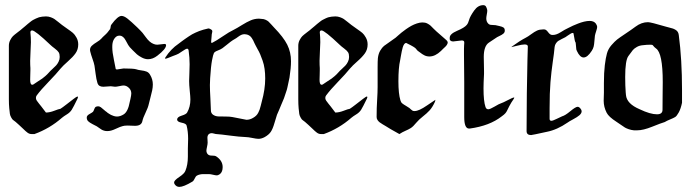

<svg xmlns="http://www.w3.org/2000/svg" viewBox="-20 -523 2698 749"><path d="M111.3 -194.3Q118.2 -199.2 128.9 -206.1Q139.6 -212.9 144.5 -216.3Q149.4 -219.7 156.7 -226.1Q164.1 -232.4 170.9 -240.2Q175.8 -246.1 185.1 -254.4Q194.3 -262.7 199.2 -268.1Q204.1 -273.4 208.5 -282.2Q212.9 -291 212.9 -300.8Q212.9 -312.5 209 -318.8Q205.1 -325.2 193.4 -334Q181.6 -342.8 176.8 -347.7Q117.2 -404.3 105.5 -404.3Q98.6 -404.3 98.6 -396.5Q98.6 -395.5 99.1 -390.6Q99.6 -385.7 100.1 -377.4Q100.6 -369.1 100.6 -358.4Q100.6 -345.7 99.1 -322.3Q97.7 -298.8 97.7 -286.1Q97.7 -267.6 98.6 -257.8V-249Q98.6 -243.2 98.1 -230Q97.7 -216.8 97.7 -211.9Q97.7 -192.4 105.5 -192.4Q109.4 -192.4 111.3 -194.3ZM215.8 -254.9Q200.2 -235.4 169.9 -204.1Q139.6 -172.9 123 -150.4Q120.1 -146.5 120.1 -140.6Q120.1 -135.7 123.5 -130.4Q127 -125 132.3 -118.7Q137.7 -112.3 140.6 -108.4Q142.6 -105.5 159.2 -84Q173.8 -84 191.4 -90.8Q209 -97.7 215.8 -98.6Q223.6 -103.5 239.3 -115.7Q254.9 -127.9 267.1 -137.2Q279.3 -146.5 282.2 -146.5Q284.2 -146.5 284.2 -143.6L282.2 -137.7Q266.6 -105.5 259.8 -94.7Q252.9 -84 240.7 -76.7Q228.5 -69.3 221.7 -63.5Q173.8 -21.5 114.3 0H103.5Q94.7 0 87.4 -5.4Q80.1 -10.7 69.3 -21.5Q58.6 -32.2 53.7 -36.1Q48.8 -41 41 -47.4Q33.2 -53.7 30.8 -55.2Q28.3 -56.6 23.9 -64.5Q19.5 -72.3 18.6 -78.6Q17.6 -85 16.1 -100.6Q14.6 -116.2 14.6 -135.3Q14.6 -154.3 14.6 -185.5V-344.7Q14.6 -356.4 20 -366.7Q25.4 -377 30.3 -381.8Q35.2 -386.7 48.8 -397Q62.5 -407.2 66.4 -411.1Q69.3 -413.1 77.6 -420.4Q85.9 -427.7 88.4 -429.7Q90.8 -431.6 98.1 -437.5Q105.5 -443.4 109.4 -445.3Q113.3 -447.3 120.1 -450.7Q127 -454.1 132.3 -455.6Q137.7 -457 144.5 -458Q151.4 -459 159.2 -459Q168.9 -459 178.2 -455.6Q187.5 -452.1 192.4 -448.7Q197.3 -445.3 207 -437.5Q216.8 -429.7 221.7 -425.8Q226.6 -421.9 242.2 -411.1Q257.8 -400.4 264.6 -394.5Q271.5 -388.7 278.3 -376.5Q285.2 -364.3 285.2 -349.6Q285.2 -330.1 274.9 -315.4Q264.6 -300.8 245.1 -283.7Q225.6 -266.6 215.8 -254.9Z M461.9 -255.9Q500 -255.9 510.7 -252.9Q518.6 -250 530.8 -248.5Q543 -247.1 551.8 -243.7Q560.5 -240.2 565.4 -231.4Q576.2 -213.9 576.2 -193.4Q576.2 -182.6 573.7 -170.4Q571.3 -158.2 566.9 -142.6Q562.5 -127 560.5 -117.2Q557.6 -103.5 547.9 -83.5Q538.1 -63.5 535.2 -49.8Q531.2 -32.2 506.8 -32.2Q502 -32.2 492.2 -32.7Q482.4 -33.2 478.5 -33.2Q464.8 -33.2 459 -31.2Q450.2 -29.3 431.6 -20.5Q413.1 -11.7 400.4 -11.7H396.5Q390.6 -11.7 384.8 -13.7Q378.9 -15.6 376 -17.6Q373 -19.5 366.7 -23.9Q360.4 -28.3 357.4 -30.3Q353.5 -32.2 341.3 -38.6Q329.1 -44.9 323.7 -50.3Q318.4 -55.7 318.4 -64.5Q318.4 -72.3 329.1 -78.1Q339.8 -84 342.8 -86.9Q344.7 -88.9 348.1 -98.1Q351.6 -107.4 357.4 -107.4Q358.4 -107.4 359.9 -107.9Q361.3 -108.4 362.3 -108.4Q368.2 -108.4 373.5 -104.5Q378.9 -100.6 385.3 -94.7Q391.6 -88.9 396.5 -85.9L398.4 -84Q401.4 -82 404.8 -79.6Q408.2 -77.1 413.1 -74.7Q418 -72.3 424.3 -70.3Q430.7 -68.4 436.5 -68.4Q449.2 -68.4 462.9 -77.1Q479.5 -87.9 486.3 -126Q487.3 -129.9 488.8 -136.7Q490.2 -143.6 491.2 -148.9Q492.2 -154.3 492.2 -158.2Q492.2 -170.9 483.4 -179.7Q473.6 -189.5 461.9 -189.5Q457 -189.5 445.8 -187Q434.6 -184.6 428.7 -184.6Q427.7 -184.6 424.8 -185.1Q421.9 -185.5 420.9 -185.5Q419.9 -185.5 417 -186Q414.1 -186.5 412.1 -186.5Q407.2 -186.5 397 -185.5Q386.7 -184.6 382.8 -184.6Q365.2 -184.6 360.4 -198.2Q355.5 -213.9 353 -234.9Q350.6 -255.9 348.6 -266.6Q346.7 -277.3 340.8 -293.5Q335 -309.6 332 -322.3Q332 -323.2 331.5 -325.2Q331.1 -327.1 331.1 -328.1Q331.1 -337.9 338.4 -344.7Q345.7 -351.6 357.9 -358.9Q370.1 -366.2 376 -373Q379.9 -377.9 387.2 -384.3Q394.5 -390.6 399.4 -396.5Q404.3 -402.3 409.2 -409.2Q411.1 -412.1 411.6 -418.5Q412.1 -424.8 415 -427.7Q439.5 -460.9 454.1 -460.9Q463.9 -460.9 477.5 -450.2Q491.2 -439.5 515.6 -416Q523.4 -408.2 527.3 -404.3Q534.2 -398.4 548.8 -377.9Q563.5 -357.4 579.1 -351.6Q585.9 -348.6 593.8 -348.6Q598.6 -348.6 607.9 -350.1Q617.2 -351.6 621.1 -351.6Q627.9 -351.6 627.9 -346.7Q627.9 -332 593.8 -305.7Q576.2 -292 557.6 -292Q545.9 -292 533.7 -298.3Q521.5 -304.7 514.2 -311Q506.8 -317.4 497.6 -327.1Q488.3 -336.9 486.3 -338.9Q481.4 -343.8 471.2 -363.8Q460.9 -383.8 447.3 -383.8H444.3Q435.5 -383.8 428.2 -375Q420.9 -366.2 418.9 -353.5Q418 -348.6 418 -338.9Q418 -319.3 424.3 -290Q430.7 -260.7 430.7 -257.8Q430.7 -252 436.5 -252Q439.5 -252 448.7 -253.9Q458 -255.9 461.9 -255.9Z M802.7 -92.8Q802.7 -81.1 811.5 -75.2Q820.3 -69.3 831.5 -68.8Q842.8 -68.4 859.9 -68.4Q877 -68.4 886.7 -66.4Q940.4 -55.7 941.4 -55.7Q955.1 -55.7 967.8 -63.5Q974.6 -67.4 979.5 -72.3Q984.4 -77.1 987.8 -84Q991.2 -90.8 992.7 -95.2Q994.1 -99.6 997.1 -110.4Q1000 -121.1 1001 -126Q1014.6 -174.8 1014.6 -216.8Q1014.6 -236.3 1012.2 -253.9Q1009.8 -271.5 1004.4 -286.6Q999 -301.8 995.1 -311Q991.2 -320.3 984.4 -332Q977.5 -343.8 976.6 -346.7Q975.6 -347.7 972.7 -354.5Q969.7 -361.3 967.8 -365.2Q965.8 -369.1 961.9 -375Q958 -380.9 952.6 -384.3Q947.3 -387.7 941.4 -388.7Q938.5 -389.6 933.6 -389.6Q927.7 -389.6 921.9 -387.2Q916 -384.8 908.2 -378.9Q900.4 -373 896.5 -371.1Q887.7 -366.2 879.9 -360.4Q872.1 -354.5 863.3 -347.2Q854.5 -339.8 847.7 -335Q840.8 -330.1 829.1 -325.7Q817.4 -321.3 814.5 -315.9Q811.5 -310.5 807.1 -287.6Q802.7 -264.6 799.8 -217.8Q799.8 -212.9 799.3 -204.1Q798.8 -195.3 798.8 -191.4Q798.8 -170.9 800.8 -138.2Q802.7 -105.5 802.7 -92.8ZM625 -293.9Q623 -293.9 625 -298.8Q646.5 -332 676.8 -352.5Q680.7 -355.5 690.4 -362.8Q700.2 -370.1 704.1 -372.6Q708 -375 716.3 -380.9Q724.6 -386.7 729.5 -389.2Q734.4 -391.6 742.2 -395.5Q750 -399.4 757.3 -401.9Q764.6 -404.3 773.4 -407.2Q791 -412.1 793 -412.1Q797.9 -412.1 804.7 -407.2Q807.6 -405.3 808.1 -402.3Q808.6 -399.4 807.1 -394Q805.7 -388.7 805.7 -383.8Q805.7 -379.9 804.7 -372.1Q803.7 -364.3 803.7 -361.3Q803.7 -355.5 805.7 -355.5Q807.6 -355.5 808.6 -356.4Q824.2 -364.3 849.1 -381.3Q874 -398.4 892.6 -407.2Q904.3 -413.1 923.8 -425.3Q943.4 -437.5 958.5 -443.8Q973.6 -450.2 990.2 -450.2Q992.2 -450.2 995.6 -449.7Q999 -449.2 1001 -449.2Q1008.8 -449.2 1016.1 -445.8Q1023.4 -442.4 1027.3 -439Q1031.2 -435.5 1038.6 -427.2Q1045.9 -418.9 1048.8 -416Q1085.9 -377.9 1100.6 -348.6Q1115.2 -319.3 1115.2 -284.2Q1115.2 -257.8 1109.4 -220.7Q1107.4 -210 1105 -199.7Q1102.5 -189.5 1101.1 -181.6Q1099.6 -173.8 1095.7 -163.1Q1091.8 -152.3 1090.3 -147Q1088.9 -141.6 1083.5 -129.4Q1078.1 -117.2 1076.7 -113.3Q1075.2 -109.4 1068.8 -94.2Q1062.5 -79.1 1060.5 -75.2Q1057.6 -67.4 1050.8 -43.5Q1043.9 -19.5 1036.1 -8.3Q1028.3 2.9 1012.7 11.7Q1000 18.6 988.3 18.6Q980.5 18.6 963.9 15.1Q947.3 11.7 938.5 11.7Q913.1 10.7 877 5.9Q840.8 1 824.2 0Q821.3 0 814.5 -2Q807.6 -3.9 803.2 -3.4Q798.8 -2.9 794.9 0Q789.1 4.9 789.1 14.6Q789.1 17.6 789.6 23.9Q790 30.3 790 33.2Q790 39.1 787.6 49.8Q785.2 60.5 785.2 64.5Q785.2 72.3 790 78.1Q794.9 84 805.7 84H807.6Q818.4 84 823.2 86.9Q848.6 103.5 848.6 128.9Q848.6 147.5 837.9 156.2Q831.1 161.1 825.2 161.1Q821.3 161.1 811 158.7Q800.8 156.2 794.9 156.2H793H785.2H773.4Q758.8 156.2 748 162.1Q743.2 165 739.3 173.8Q735.4 182.6 730.5 185.5Q696.3 206.1 679.7 206.1Q668 206.1 661.1 195.3Q659.2 192.4 659.2 188.5Q659.2 180.7 679.2 167.5Q699.2 154.3 703.1 143.6Q712.9 120.1 712.9 87.9V70.3V56.6Q712.9 49.8 713.4 37.1Q713.9 24.4 713.9 18.6Q713.9 -9.8 708 -33.2Q706.1 -41 688.5 -44.4Q670.9 -47.9 670.9 -56.6Q670.9 -66.4 688.5 -71.8Q706.1 -77.1 710 -84Q722.7 -106.4 722.7 -134.8Q722.7 -145.5 720.2 -168.9Q717.8 -192.4 717.8 -207Q717.8 -212.9 718.8 -237.8Q719.7 -262.7 719.7 -272.5Q719.7 -297.9 715.8 -326.2Q714.8 -333 710 -333Q705.1 -333 689.9 -322.3Q674.8 -311.5 668 -309.6Q664.1 -308.6 653.8 -304.2Q643.6 -299.8 635.7 -296.9Q627.9 -293.9 625 -293.9Z M1240.2 -194.3Q1247.1 -199.2 1257.8 -206.1Q1268.6 -212.9 1273.4 -216.3Q1278.3 -219.7 1285.6 -226.1Q1293 -232.4 1299.8 -240.2Q1304.7 -246.1 1314 -254.4Q1323.2 -262.7 1328.1 -268.1Q1333 -273.4 1337.4 -282.2Q1341.8 -291 1341.8 -300.8Q1341.8 -312.5 1337.9 -318.8Q1334 -325.2 1322.3 -334Q1310.5 -342.8 1305.7 -347.7Q1246.1 -404.3 1234.4 -404.3Q1227.5 -404.3 1227.5 -396.5Q1227.5 -395.5 1228 -390.6Q1228.5 -385.7 1229 -377.4Q1229.5 -369.1 1229.5 -358.4Q1229.5 -345.7 1228 -322.3Q1226.6 -298.8 1226.6 -286.1Q1226.6 -267.6 1227.5 -257.8V-249Q1227.5 -243.2 1227.1 -230Q1226.6 -216.8 1226.6 -211.9Q1226.6 -192.4 1234.4 -192.4Q1238.3 -192.4 1240.2 -194.3ZM1344.7 -254.9Q1329.1 -235.4 1298.8 -204.1Q1268.6 -172.9 1252 -150.4Q1249 -146.5 1249 -140.6Q1249 -135.7 1252.4 -130.4Q1255.9 -125 1261.2 -118.7Q1266.6 -112.3 1269.5 -108.4Q1271.5 -105.5 1288.1 -84Q1302.7 -84 1320.3 -90.8Q1337.9 -97.7 1344.7 -98.6Q1352.5 -103.5 1368.2 -115.7Q1383.8 -127.9 1396 -137.2Q1408.2 -146.5 1411.1 -146.5Q1413.1 -146.5 1413.1 -143.6L1411.1 -137.7Q1395.5 -105.5 1388.7 -94.7Q1381.8 -84 1369.6 -76.7Q1357.4 -69.3 1350.6 -63.5Q1302.7 -21.5 1243.2 0H1232.4Q1223.6 0 1216.3 -5.4Q1209 -10.7 1198.2 -21.5Q1187.5 -32.2 1182.6 -36.1Q1177.7 -41 1169.9 -47.4Q1162.1 -53.7 1159.7 -55.2Q1157.2 -56.6 1152.8 -64.5Q1148.4 -72.3 1147.5 -78.6Q1146.5 -85 1145 -100.6Q1143.6 -116.2 1143.6 -135.3Q1143.6 -154.3 1143.6 -185.5V-344.7Q1143.6 -356.4 1148.9 -366.7Q1154.3 -377 1159.2 -381.8Q1164.1 -386.7 1177.7 -397Q1191.4 -407.2 1195.3 -411.1Q1198.2 -413.1 1206.5 -420.4Q1214.8 -427.7 1217.3 -429.7Q1219.7 -431.6 1227.1 -437.5Q1234.4 -443.4 1238.3 -445.3Q1242.2 -447.3 1249 -450.7Q1255.9 -454.1 1261.2 -455.6Q1266.6 -457 1273.4 -458Q1280.3 -459 1288.1 -459Q1297.9 -459 1307.1 -455.6Q1316.4 -452.1 1321.3 -448.7Q1326.2 -445.3 1335.9 -437.5Q1345.7 -429.7 1350.6 -425.8Q1355.5 -421.9 1371.1 -411.1Q1386.7 -400.4 1393.6 -394.5Q1400.4 -388.7 1407.2 -376.5Q1414.1 -364.3 1414.1 -349.6Q1414.1 -330.1 1403.8 -315.4Q1393.6 -300.8 1374 -283.7Q1354.5 -266.6 1344.7 -254.9Z M1678.7 -133.8Q1678.7 -131.8 1676.8 -126Q1667 -104.5 1655.8 -92.3Q1644.5 -80.1 1629.4 -68.4Q1614.3 -56.6 1604.5 -44.9Q1591.8 -29.3 1582.5 -23.4Q1573.2 -17.6 1561.5 -12.7Q1549.8 -7.8 1538.1 0Q1497.1 -22.5 1484.4 -31.2Q1480.5 -33.2 1472.7 -38.1Q1464.8 -43 1460.9 -45.9Q1457 -48.8 1453.1 -54.2Q1449.2 -59.6 1449.2 -66.4Q1449.2 -102.5 1451.2 -132.8Q1453.1 -163.1 1453.1 -183.6V-203.1V-260.7Q1453.1 -285.2 1454.1 -295.9Q1456.1 -313.5 1463.4 -325.7Q1470.7 -337.9 1478 -343.8Q1485.4 -349.6 1500 -359.4Q1514.6 -369.1 1523.4 -376Q1524.4 -377 1532.2 -383.8Q1540 -390.6 1546.4 -396Q1552.7 -401.4 1564 -409.2Q1575.2 -417 1585 -422.4Q1594.7 -427.7 1606.4 -431.6Q1618.2 -435.5 1627.9 -435.5Q1638.7 -435.5 1646.5 -431.6Q1654.3 -427.7 1659.7 -422.9Q1665 -418 1671.4 -411.1Q1677.7 -404.3 1682.6 -400.4L1721.7 -366.2Q1726.6 -361.3 1726.6 -357.4Q1726.6 -353.5 1723.6 -348.6Q1720.7 -343.8 1717.3 -340.8Q1713.9 -337.9 1708 -332Q1702.1 -326.2 1700.2 -324.2Q1677.7 -302.7 1655.3 -302.7Q1644.5 -302.7 1635.7 -307.1Q1627 -311.5 1619.1 -317.9Q1611.3 -324.2 1610.4 -324.2Q1607.4 -326.2 1603 -332.5Q1598.6 -338.9 1568.4 -353.5L1564.5 -355.5Q1560.5 -355.5 1557.1 -351.1Q1553.7 -346.7 1551.3 -338.9Q1548.8 -331.1 1547.4 -323.2Q1545.9 -315.4 1543.9 -304.7Q1542 -293.9 1541 -288.1Q1534.2 -258.8 1534.2 -206.1Q1534.2 -157.2 1542 -131.8Q1543.9 -124 1549.3 -119.6Q1554.7 -115.2 1564 -109.9Q1573.2 -104.5 1577.1 -101.6Q1579.1 -99.6 1583 -96.2Q1586.9 -92.8 1589.4 -91.3Q1591.8 -89.8 1595.7 -89.8H1597.7Q1614.3 -89.8 1646 -111.8Q1677.7 -133.8 1678.7 -133.8Z M1984.4 -137.7Q1973.6 -122.1 1966.8 -108.9Q1960 -95.7 1958 -91.3Q1956.1 -86.9 1951.7 -81.5Q1947.3 -76.2 1937.5 -69.3Q1890.6 -32.2 1812.5 -21.5H1809.6Q1791 -21.5 1791 -66.4V-201.2Q1791 -222.7 1790.5 -258.3Q1790 -293.9 1790 -309.6Q1790 -322.3 1790 -332.5Q1790 -342.8 1790.5 -346.7Q1791 -350.6 1791 -354Q1791 -357.4 1791 -358.4Q1791 -365.2 1781.2 -365.2Q1777.3 -365.2 1765.1 -363.3Q1752.9 -361.3 1748 -361.3Q1737.3 -361.3 1734.4 -369.1V-376Q1734.4 -390.6 1763.2 -402.8Q1792 -415 1800.8 -425.8Q1806.6 -432.6 1810.1 -445.8Q1813.5 -459 1830.1 -482.4Q1844.7 -502.9 1865.2 -502.9Q1874 -502.9 1877 -495.1Q1880.9 -487.3 1880.9 -481.4Q1880.9 -476.6 1878.9 -466.3Q1877 -456.1 1877 -451.2Q1877 -438.5 1884.8 -430.7Q1889.6 -425.8 1897.9 -425.8Q1906.2 -425.8 1913.1 -424.8Q1917 -423.8 1928.2 -421.4Q1939.5 -418.9 1944.3 -415.5Q1949.2 -412.1 1949.2 -403.3Q1949.2 -396.5 1943.4 -391.6Q1937.5 -386.7 1927.7 -382.3Q1918 -377.9 1913.1 -374Q1908.2 -370.1 1886.7 -356.4Q1867.2 -342.8 1867.2 -300.8Q1867.2 -293 1867.7 -274.4Q1868.2 -255.9 1868.2 -246.1V-234.4Q1866.2 -197.3 1866.2 -178.7Q1866.2 -127.9 1874 -105.5Q1877 -96.7 1884.8 -96.7Q1891.6 -96.7 1909.7 -107.4Q1927.7 -118.2 1934.6 -120.1Q1941.4 -122.1 1960.9 -132.3Q1980.5 -142.6 1984.4 -142.6Q1986.3 -142.6 1986.3 -141.6Z M2225.6 -357.4Q2222.7 -357.4 2217.8 -389.6Q2217.8 -394.5 2213.9 -394.5Q2210.9 -394.5 2206.1 -391.6Q2201.2 -388.7 2194.8 -384.3Q2188.5 -379.9 2185.5 -377.9Q2181.6 -376 2171.9 -371.1Q2162.1 -366.2 2157.7 -363.3Q2153.3 -360.4 2148.9 -354Q2144.5 -347.7 2143.6 -339.8Q2141.6 -316.4 2136.2 -280.3Q2130.9 -244.1 2127.4 -202.6Q2124 -161.1 2124 -100.6V-59.6Q2124 -51.8 2130.9 -51.8Q2136.7 -51.8 2152.3 -59.6Q2168 -67.4 2172.9 -69.3Q2184.6 -72.3 2205.1 -89.4Q2225.6 -106.4 2233.4 -106.4Q2239.3 -106.4 2245.1 -98.6Q2249 -93.8 2249 -88.9Q2249 -81.1 2240.7 -73.7Q2232.4 -66.4 2215.8 -57.6Q2199.2 -48.8 2194.3 -44.9Q2153.3 -16.6 2113.3 -8.8Q2055.7 3.9 2051.8 3.9Q2034.2 3.9 2034.2 -11.7Q2034.2 -79.1 2035.2 -158.2Q2036.1 -237.3 2037.6 -289.1Q2039.1 -340.8 2039.1 -341.8Q2039.1 -349.6 2026.4 -349.6Q2016.6 -349.6 1995.6 -344.2Q1974.6 -338.9 1973.6 -338.9L1975.6 -339.8Q1976.6 -340.8 1977.5 -341.8Q2006.8 -363.3 2031.2 -376Q2039.1 -379.9 2052.2 -389.6Q2065.4 -399.4 2075.2 -403.8Q2085 -408.2 2097.7 -408.2H2103.5Q2110.4 -408.2 2118.2 -397.5Q2126 -386.7 2133.8 -386.7H2137.7Q2150.4 -386.7 2167.5 -397.5Q2184.6 -408.2 2191.4 -411.1Q2192.4 -411.1 2199.2 -415Q2206.1 -418.9 2215.3 -422.9Q2224.6 -426.8 2235.4 -431.2Q2246.1 -435.5 2258.3 -438.5Q2270.5 -441.4 2280.3 -441.4Q2296.9 -441.4 2304.7 -430.7Q2309.6 -422.9 2309.6 -418Q2309.6 -413.1 2305.7 -401.4Q2301.8 -389.6 2300.8 -383.8Q2299.8 -376 2298.8 -362.8Q2297.9 -349.6 2295.9 -341.3Q2293.9 -333 2288.1 -324.2Q2271.5 -298.8 2256.8 -298.8Q2242.2 -298.8 2230.5 -324.2Q2227.5 -329.1 2227.5 -337.9Q2227.5 -340.8 2226.6 -347.7Q2225.6 -354.5 2225.6 -357.4Z M2488.3 -346.7Q2474.6 -345.7 2464.4 -339.8Q2454.1 -334 2448.7 -327.6Q2443.4 -321.3 2431.6 -304.7Q2418.9 -288.1 2418.9 -222.7Q2418.9 -207 2419.4 -190.4Q2419.9 -173.8 2420.9 -163.1L2421.9 -152.3Q2424.8 -118.2 2475.6 -96.7Q2516.6 -77.1 2543 -77.1Q2564.5 -77.1 2564.5 -94.7Q2564.5 -113.3 2564.9 -149.9Q2565.4 -186.5 2565.4 -203.1Q2565.4 -316.4 2539.1 -334Q2535.2 -336.9 2532.7 -339.4Q2530.3 -341.8 2529.3 -343.3Q2528.3 -344.7 2526.9 -346.2Q2525.4 -347.7 2523.4 -348.1Q2521.5 -348.6 2517.6 -348.6Q2502.9 -348.6 2488.3 -346.7ZM2459 -418.9Q2482.4 -436.5 2507.8 -436.5Q2518.6 -436.5 2578.1 -418.9Q2581.1 -418 2590.8 -415.5Q2600.6 -413.1 2605 -411.6Q2609.4 -410.2 2615.2 -406.7Q2621.1 -403.3 2624 -398.4Q2627 -393.6 2627.9 -386.7Q2640.6 -291 2640.6 -171.9V-149.4V-122.1Q2635.7 -98.6 2627.9 -84.5Q2620.1 -70.3 2613.8 -66.4Q2607.4 -62.5 2594.2 -57.1Q2581.1 -51.8 2573.2 -46.9Q2559.6 -43 2524.4 -28.8Q2489.3 -14.6 2465.8 -14.6H2453.1Q2442.4 -15.6 2432.6 -19Q2422.9 -22.5 2418 -25.4Q2413.1 -28.3 2401.4 -36.6Q2389.6 -44.9 2384.8 -47.9Q2354.5 -67.4 2346.7 -83Q2335 -105.5 2335 -129.9Q2335 -134.8 2335.4 -145Q2335.9 -155.3 2335.9 -161.1V-167V-199.2Q2335.9 -240.2 2339.4 -268.6Q2342.8 -296.9 2347.7 -314.5Q2352.5 -332 2365.2 -346.7Q2377.9 -361.3 2387.2 -368.7Q2396.5 -376 2419.9 -391.6Q2443.4 -407.2 2459 -418.9Z"/></svg>

Font: Isabella
Style: Medium
Weight: 500
Designer: John Stracke
Version: Version 001.202